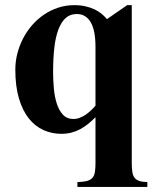

<svg xmlns="http://www.w3.org/2000/svg" viewBox="-20 -509 618 752"><path d="M557.1 223.1V204.1Q537.6 203.6 525.6 199.7Q513.7 195.8 507.1 187.3Q500.5 178.7 498.3 164.8Q496.1 150.9 496.1 129.9V-488.8H478L398.9 -434.1Q390.6 -444.3 378.7 -454.3Q366.7 -464.4 351.1 -471.9Q335.4 -479.5 315.4 -484.1Q295.4 -488.8 271 -488.8Q237.8 -488.8 208 -479Q178.2 -469.2 152.6 -451.9Q127 -434.6 106.2 -410.9Q85.4 -387.2 70.8 -359.1Q56.2 -331.1 48.1 -300Q40 -269 40 -236.8Q40 -170.9 54.2 -123.3Q68.4 -75.7 93 -44.9Q117.7 -14.2 150.4 0.5Q183.1 15.1 220.2 15.1Q241.2 15.1 259.3 10.5Q277.3 5.9 293.5 -2.7Q309.6 -11.2 324.5 -23.2Q339.4 -35.2 354 -49.8V129.9Q354 151.4 351.6 165.5Q349.1 179.7 341.6 188Q334 196.3 320.1 200Q306.2 203.6 283.2 204.1V223.1ZM354 -95.2Q346.7 -86.4 336.9 -77.1Q327.1 -67.9 316.2 -60.3Q305.2 -52.7 293 -47.9Q280.8 -43 268.1 -43Q242.2 -43 226.6 -59.8Q210.9 -76.7 202.4 -103.3Q193.8 -129.9 190.9 -162.6Q188 -195.3 188 -227.1Q188 -278.8 192.6 -320.8Q197.3 -362.8 208.3 -392.3Q219.2 -421.9 236.8 -438Q254.4 -454.1 280.8 -454.1Q315.9 -454.1 335 -422.4Q354 -390.6 354 -324.2Z"/></svg>

Font: Galatia SIL
Style: Bold
Weight: 700
Designer: Development by SIL's NRSI team
Version: Version 2.1